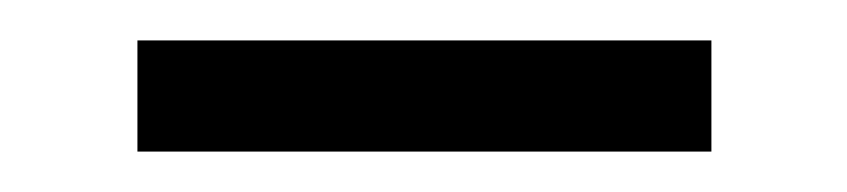

<svg xmlns="http://www.w3.org/2000/svg" viewBox="-20 -326 419 95"><path d="M48 -251V-306H332V-251Z"/></svg>

Font: Georama Extended Light
Style: Regular
Weight: 300
Width: 7
Designer: Jean-Baptiste Levee
Foundry: Production Type
Version: Version 1.000